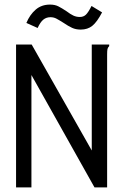

<svg xmlns="http://www.w3.org/2000/svg" viewBox="-20 -817 540 837"><path d="M50 -623H118L380 -161V-623H456V-616Q450 -610 448.5 -603Q447 -596 447 -579V0H392L117 -490V0H50ZM425 -763Q403 -721 382.5 -704.5Q362 -688 332 -688Q311 -688 294.5 -695.5Q278 -703 256 -718Q237 -730 225.5 -736Q214 -742 200 -742Q182 -742 169 -731.5Q156 -721 144 -695L95 -717Q110 -753 135.5 -775Q161 -797 198 -797Q219 -797 234 -789.5Q249 -782 270 -768Q287 -755 300 -749Q313 -743 328 -743Q344 -743 354.5 -753Q365 -763 379 -791Z"/></svg>

Font: Vazir Code FD
Style: Code-FD
Weight: 400
Foundry: DejaVu fonts team - Redesigned by Saber Rastikerdar
Version: Version 1.1.2